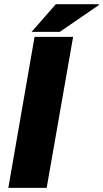

<svg xmlns="http://www.w3.org/2000/svg" viewBox="-20 -902 495 922"><path d="M131.8 -749 248 -881.8H453.1L455.1 -877.9L267.1 -749ZM20 0 146 -725.1H331.1L204.1 0Z"/></svg>

Font: Archivo Expanded ExtraBold
Style: Italic
Weight: 800
Width: 7
Italic angle: -10°
Designer: Hector Gatti
Foundry: Omnibus-Type
Version: Version 2.001